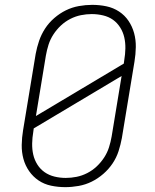

<svg xmlns="http://www.w3.org/2000/svg" viewBox="-20 -763 640 791"><path d="M249 8Q219 8 190.5 2Q162 -4 139 -19.5Q116 -35 100 -58Q84 -81 76.5 -108.5Q69 -136 69.5 -166Q70 -196 75 -226L127 -541Q132 -568 141 -594.5Q150 -621 165.5 -645Q181 -669 203.5 -688.5Q226 -708 251.5 -720.5Q277 -733 305 -738Q333 -743 360 -743Q390 -743 418.5 -737Q447 -731 470.5 -715.5Q494 -700 509.5 -677Q525 -654 532.5 -626.5Q540 -599 539.5 -569Q539 -539 534 -509L482 -194Q477 -167 468.5 -140.5Q460 -114 444 -90Q428 -66 405.5 -46.5Q383 -27 357.5 -14.5Q332 -2 304 3Q276 8 249 8ZM128 -285 490 -501 492 -516Q496 -539 496.5 -563Q497 -587 492 -609Q487 -631 475 -650Q463 -669 445.5 -681.5Q428 -694 405 -699.5Q382 -705 358 -705Q336 -705 313.5 -700.5Q291 -696 269.5 -685Q248 -674 230.5 -657.5Q213 -641 200 -621Q187 -601 180 -579Q173 -557 169 -534ZM251 -30Q273 -30 295.5 -34.5Q318 -39 339.5 -50Q361 -61 378.5 -77.5Q396 -94 409 -114Q422 -134 429 -156Q436 -178 440 -201L481 -450L119 -234L117 -219Q113 -196 112.5 -172Q112 -148 117 -126Q122 -104 134 -85Q146 -66 164 -53.5Q182 -41 204.5 -35.5Q227 -30 251 -30Z"/></svg>

Font: Iosevka Etoile Extralight
Style: Italic
Weight: 200
Italic angle: -9°
Designer: Belleve Invis
Foundry: Belleve Invis
Version: Version 22.1.2; ttfautohint (v1.8.4)